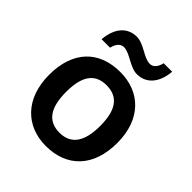

<svg xmlns="http://www.w3.org/2000/svg" viewBox="-207 -883 1027 1027"><g transform="rotate(45 307.0 -369.5)"><path d="M113 -605H177C186 -642 204 -660 228 -660C274 -660 325 -606 379 -606C445 -606 495 -655 503 -749H439C430 -712 412 -694 388 -694C342 -694 292 -748 237 -748C170 -748 121 -700 113 -605ZM565 -272C565 -452 458 -552 308 -552C148 -552 49 -452 49 -272C49 -92 157 10 305 10C465 10 565 -92 565 -272ZM178 -272C178 -387 216 -450 306 -450C397 -450 436 -387 436 -272C436 -157 397 -92 307 -92C216 -92 178 -157 178 -272Z"/></g></svg>

Font: Noto Sans Gunjala Gondi Semibold
Style: Regular
Weight: 400
Designer: Ek Type
Foundry: Ek Type
Version: Version 1.004